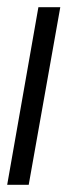

<svg xmlns="http://www.w3.org/2000/svg" viewBox="-29 -515 213 535"><path d="M78 -495 -9 0H51L139 -495Z"/></svg>

Font: Moniqa Ita Display
Style: Italic
Weight: 400
Italic angle: -10°
Designer: Rajesh Rajput
Foundry: Rajesh Rajput
Version: Version 1.000